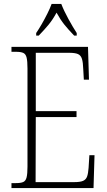

<svg xmlns="http://www.w3.org/2000/svg" viewBox="-20 -951 540 971"><path d="M38 0V-25H61Q85 -25 97.5 -30.5Q110 -36 114.5 -54Q119 -72 119 -108V-605Q119 -642 114.5 -660Q110 -678 97.5 -683.5Q85 -689 61 -689H38V-714H425L430 -548H404L401 -601Q400 -635 394.5 -653Q389 -671 374.5 -677.5Q360 -684 329 -684H161V-389H367V-359H161L160 -30H356Q386 -30 400.5 -36.5Q415 -43 420.5 -58.5Q426 -74 428 -102L432 -166H458L453 0ZM163 -784Q176 -803 191 -829Q206 -855 219.5 -882Q233 -909 241 -931H290Q303 -897 326 -855Q349 -813 368 -784V-771H355Q326 -801 305.5 -826.5Q285 -852 266 -887Q247 -852 226 -826.5Q205 -801 176 -771H163Z"/></svg>

Font: Noto Serif Sinhala Condensed ExtraLight
Style: Regular
Weight: 200
Width: 3
Designer: Jelle Bosma - Monotype Design Team
Foundry: Monotype Imaging Inc.
Version: Version 2.007; ttfautohint (v1.8.4.7-5d5b)